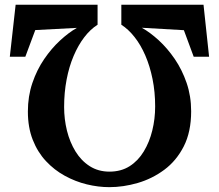

<svg xmlns="http://www.w3.org/2000/svg" viewBox="-20 -772 903 792"><path d="M819.5 -752.5 842.5 -538H779L738.5 -647.5L565 -657.5Q599 -638.5 634.8 -605.8Q670.5 -573 700.8 -528.8Q731 -484.5 749.8 -430Q768.5 -375.5 768.5 -313Q768.5 -228 738 -168.2Q707.5 -108.5 657.5 -71.5Q607.5 -34.5 548 -17.2Q488.5 0 431 0Q385.5 0 338.2 -11.5Q291 -23 247.5 -46.8Q204 -70.5 169.5 -107.5Q135 -144.5 115 -195.5Q95 -246.5 95 -312Q95 -375 113.5 -429.5Q132 -484 162.2 -528.2Q192.5 -572.5 227.8 -605Q263 -637.5 297 -657L125.5 -648L84.5 -538H20.5L44.5 -752.5H382.5V-670Q352.5 -651 327.5 -618.2Q302.5 -585.5 283.8 -541.5Q265 -497.5 254.8 -444Q244.5 -390.5 244.5 -330.5Q244.5 -280.5 256.2 -233Q268 -185.5 291.5 -147.2Q315 -109 350.2 -86.5Q385.5 -64 431.5 -64Q479.5 -64 514.8 -86.5Q550 -109 573.2 -147.5Q596.5 -186 608.2 -233.8Q620 -281.5 620 -333Q620 -393 609.2 -446Q598.5 -499 579.5 -543Q560.5 -587 535 -619.2Q509.5 -651.5 480.5 -670V-752.5Z"/></svg>

Font: Merriweather 36pt ExtraBold
Style: Regular
Weight: 800
Designer: Eben Sorkin
Foundry: Eben Sorkin
Version: Version 2.100